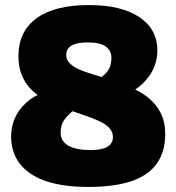

<svg xmlns="http://www.w3.org/2000/svg" viewBox="-20 -730 697 760"><path d="M362 -410Q384 -425 397 -438Q410 -451 415.5 -466.5Q421 -482 421 -501Q421 -530 398.5 -546Q376 -562 328 -562Q297 -562 278 -556Q259 -550 250.5 -539Q242 -528 242 -512Q242 -494 255.5 -480Q269 -466 291.5 -456Q314 -446 343.5 -437Q373 -428 405.5 -418Q438 -408 470.5 -395.5Q503 -383 532.5 -366.5Q562 -350 585 -326.5Q608 -303 621 -272Q634 -241 634 -200Q634 -130 601 -83Q568 -36 500.5 -13Q433 10 328 10Q180 10 102 -42Q24 -94 24 -191Q24 -228 38.5 -261.5Q53 -295 82 -322Q111 -349 155 -366L276 -297Q248 -275 234 -255Q220 -235 220 -204Q220 -171 250.5 -153.5Q281 -136 339 -136Q383 -136 405 -149Q427 -162 427 -187Q427 -207 414.5 -221.5Q402 -236 380 -247Q358 -258 330 -268Q302 -278 271 -288.5Q240 -299 209 -311.5Q178 -324 149.5 -340.5Q121 -357 99.5 -380Q78 -403 65.5 -434.5Q53 -466 53 -507Q53 -606 125 -658Q197 -710 331 -710Q461 -710 532 -662Q603 -614 603 -530Q603 -499 591.5 -468Q580 -437 554.5 -409Q529 -381 488 -359Z"/></svg>

Font: Georama ExtraBold
Style: Regular
Weight: 800
Designer: Jean-Baptiste Levee
Foundry: Production Type
Version: Version 1.001